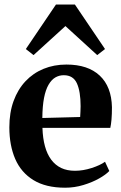

<svg xmlns="http://www.w3.org/2000/svg" viewBox="-20 -842 552 873"><path d="M276 11.5Q188.5 11.5 132.2 -23Q76 -57.5 49.2 -119.2Q22.5 -181 22.5 -263Q22.5 -330 41.8 -382.8Q61 -435.5 95.8 -472.5Q130.5 -509.5 178 -529Q225.5 -548.5 282 -548.5Q380 -548.5 433.5 -498.2Q487 -448 489 -354.5Q489 -322 487 -298.8Q485 -275.5 481.5 -260.5H173Q174.5 -213 184.5 -176.8Q194.5 -140.5 213 -115.8Q231.5 -91 258.2 -78.2Q285 -65.5 321 -65.5Q357.5 -65.5 396.5 -78Q435.5 -90.5 457.5 -106.5L477 -64.5Q461.5 -48 430.5 -30.5Q399.5 -13 359.2 -0.8Q319 11.5 276 11.5ZM172.5 -305.5 344.5 -310Q345.5 -322.5 345.8 -334.8Q346 -347 346.5 -359.5Q346.5 -425.5 329.8 -462.8Q313 -500 270 -500Q249 -500 231.5 -489.8Q214 -479.5 200.8 -456.8Q187.5 -434 180.2 -396.8Q173 -359.5 172.5 -305.5ZM132.5 -591.5 97.5 -619 234.5 -821.5H320.5L457.5 -619L422 -591.5L277.5 -723.5Z"/></svg>

Font: Merriweather 72pt
Style: Bold
Weight: 700
Version: Version 2.100